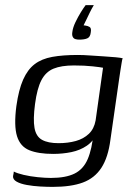

<svg xmlns="http://www.w3.org/2000/svg" viewBox="-20 -617 528 751"><path d="M186 114Q164 114 137 112.5Q110 111 85 106.5Q60 102 45 93.5Q30 85 31 72Q32 68 33 62Q34 56 34 54Q47 61 72.5 67Q98 73 127.5 76Q157 79 179 79Q237 79 271.5 62Q306 45 323 5.5Q340 -34 346 -99H361Q346 -65 319.5 -47Q293 -29 259 -22Q225 -15 188 -15Q130 -15 94.5 -29.5Q59 -44 46.5 -84.5Q34 -125 44 -202Q53 -266 70.5 -305.5Q88 -345 115.5 -366Q143 -387 184.5 -394.5Q226 -402 284 -402Q306 -402 333 -400Q360 -398 386.5 -396.5Q413 -395 433 -393Q453 -391 460 -389Q458 -386 456 -372.5Q454 -359 451 -341.5Q448 -324 446 -308L412 -71Q403 -1 376.5 39.5Q350 80 304 97Q258 114 186 114ZM209 -57Q246 -57 276.5 -65.5Q307 -74 327.5 -93.5Q348 -113 354 -146L383 -352Q374 -354 342.5 -357.5Q311 -361 269 -361Q220 -361 189.5 -348.5Q159 -336 142 -303.5Q125 -271 117 -210Q109 -150 115 -116.5Q121 -83 144.5 -70Q168 -57 209 -57ZM290 -462Q282 -462 275 -464Q268 -466 264.5 -473Q261 -480 263 -492Q265 -509 275 -530Q285 -551 296.5 -569.5Q308 -588 315 -597H347Q338 -582 331 -567.5Q324 -553 318 -540.5Q312 -528 307 -518Q309 -518 310.5 -517.5Q312 -517 314 -517Q323 -516 330.5 -511.5Q338 -507 335 -490Q333 -472 321.5 -467Q310 -462 290 -462Z"/></svg>

Font: Genos
Style: Italic
Weight: 400
Italic angle: -8°
Version: Version 1.010